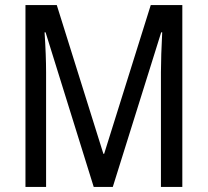

<svg xmlns="http://www.w3.org/2000/svg" viewBox="-20 -734 815 754"><path d="M348 0H423L613 -607H617C614 -548 612 -492 612 -451V0H696V-714H572L389 -130H386L203 -714H80V0H161V-451C161 -492 159 -548 155 -607H159Z"/></svg>

Font: Noto Sans Devanagari UI Condensed
Style: Regular
Weight: 400
Width: 3
Designer: Jelle Bosma - Monotype Design Team
Foundry: Monotype Imaging Inc.
Version: Version 2.004